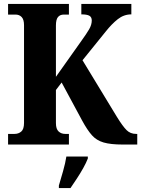

<svg xmlns="http://www.w3.org/2000/svg" viewBox="-20 -734 717 975"><path d="M21 0V-54H54Q74 -54 88 -66Q102 -78 102 -110V-606Q102 -635 90 -647.5Q78 -660 59 -660H21V-714H330V-660H304Q285 -660 274.5 -647.5Q264 -635 264 -605V-344L393 -526Q419 -562 432.5 -585Q446 -608 446 -630Q446 -647 434 -654Q422 -661 393 -661V-714H647V-661Q609 -661 578 -636.5Q547 -612 517 -574L399 -428L574 -140Q603 -93 622.5 -73.5Q642 -54 671 -54H677V0H603Q542 0 506 -10.5Q470 -21 446.5 -47.5Q423 -74 397 -122L293 -315L264 -277V-109Q264 -79 277.5 -66.5Q291 -54 311 -54H330V0ZM279 208Q288 178 300 136Q312 94 317 61H426V71Q418 92 403 119Q388 146 370.5 172.5Q353 199 338 221H279Z"/></svg>

Font: Noto Serif Lao Condensed ExtraBold
Style: Regular
Weight: 800
Width: 3
Designer: Monotype Design Team
Foundry: Monotype Imaging Inc.
Version: Version 2.003; ttfautohint (v1.8.4.7-5d5b)